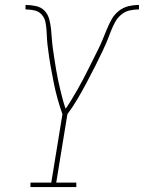

<svg xmlns="http://www.w3.org/2000/svg" viewBox="-20 -755 581 775"><path d="M103 0V-18H187L232 -294Q221 -325 212 -357.5Q203 -390 196.5 -423Q190 -456 184 -489.5Q178 -523 174 -557V-558Q171 -576 170 -594Q169 -612 168 -630Q167 -648 163.5 -665.5Q160 -683 148.5 -696Q137 -709 119 -713Q101 -717 83 -717V-735Q104 -735 125 -730.5Q146 -726 159.5 -712Q173 -698 178.5 -678Q184 -658 186 -637.5Q188 -617 189.5 -596Q191 -575 194 -555Q197 -535 200 -514.5Q203 -494 206.5 -474Q210 -454 214 -434Q218 -414 223 -394Q228 -374 233 -354.5Q238 -335 245 -316Q258 -335 269.5 -354Q281 -373 292.5 -393Q304 -413 314.5 -433Q325 -453 335 -473Q345 -493 355 -513Q365 -533 375 -553Q385 -573 393.5 -593.5Q402 -614 410.5 -635Q419 -656 430 -676Q441 -696 459 -710.5Q477 -725 498.5 -730Q520 -735 541 -735V-717Q523 -717 504 -713Q485 -709 469.5 -696Q454 -683 444.5 -665.5Q435 -648 428 -630Q421 -612 414 -594Q407 -576 398 -558V-557Q382 -523 365 -489.5Q348 -456 330.5 -423Q313 -390 294 -357.5Q275 -325 252 -294L207 -18H288V0Z"/></svg>

Font: Iosevka Curly Slab Thin
Style: Italic
Weight: 100
Italic angle: -9°
Monospace: yes
Designer: Belleve Invis
Foundry: Belleve Invis
Version: Version 22.1.2; ttfautohint (v1.8.4)